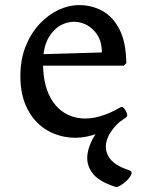

<svg xmlns="http://www.w3.org/2000/svg" viewBox="-20 -531 572 754"><path d="M60 -232Q60 -297 80.5 -348.5Q101 -400 135 -436.5Q169 -473 209.5 -492Q250 -511 290 -511Q341 -511 382.5 -488Q424 -465 449.5 -415Q475 -365 476 -283L466 -273H143L140 -318L380 -325Q380 -372 356.5 -402Q333 -432 299 -441.5Q265 -451 230.5 -437.5Q196 -424 172.5 -386Q149 -348 149 -283Q149 -187 188.5 -130.5Q228 -74 297 -66.5Q366 -59 454 -110Q461 -114 468 -105Q475 -96 478.5 -85Q482 -74 475 -70Q418 -27 368.5 -8.5Q319 10 278 10Q217 10 167.5 -18Q118 -46 89 -100.5Q60 -155 60 -232ZM488 138Q500 142 496 153Q492 164 479.5 176.5Q467 189 453.5 197Q440 205 434 203Q367 182 342 147.5Q317 113 324 71.5Q331 30 360 -11Q389 -52 429 -85L459 -60Q418 -27 402.5 11.5Q387 50 406.5 84Q426 118 488 138Z"/></svg>

Font: Anvers
Style: Regular
Weight: 400
Designer: Ishtar van Looy
Version: Version 1.000